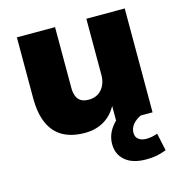

<svg xmlns="http://www.w3.org/2000/svg" viewBox="-104 -592 839 889"><g transform="rotate(-15 315.0 -147.5)"><path d="M247 11Q184 11 141.5 -13Q99 -37 77.5 -85.5Q56 -134 56 -207V-498H239V-207Q239 -183 246 -166Q253 -149 267.5 -141Q282 -133 304 -133Q329 -133 348 -144.5Q367 -156 378 -178Q389 -200 389 -227V-498H573V0H400V-93H408Q385 -42 344 -15.5Q303 11 247 11ZM489 203Q424 203 389 173Q354 143 354 94Q354 48 385 9.5Q416 -29 465 -49L516 0Q499 8 487 19Q475 30 469 42.5Q463 55 463 69Q463 90 477.5 100.5Q492 111 513 111Q529 111 541 108.5Q553 106 568 101L586 185Q560 195 538.5 199Q517 203 489 203Z"/></g></svg>

Font: Nunito Sans 10pt Black
Style: Regular
Weight: 900
Designer: Vernon Adams
Foundry: Vernon Adams
Version: Version 3.101;gftools[0.9.27]